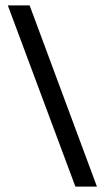

<svg xmlns="http://www.w3.org/2000/svg" viewBox="-20 -693 390 713"><path d="M90 -673 340 0H260L9 -673Z"/></svg>

Font: Almarai
Style: Regular
Weight: 400
Designer: Boutros International 2019
Foundry: Created by Boutros International 2019
Version: Version 1.10